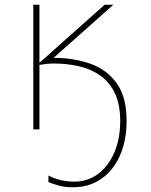

<svg xmlns="http://www.w3.org/2000/svg" viewBox="-20 -548 640 813"><path d="M289 245Q256 245 230 238Q204 231 185 223V195Q207 207 234.5 214Q262 221 295 221Q351 221 394.5 189Q438 157 463.5 99Q489 41 489 -36Q489 -105 467 -152Q445 -199 406 -227Q367 -255 316.5 -267Q266 -279 210 -279Q189 -279 176.5 -277.5Q164 -276 147 -273V0H121V-528H147V-282L423 -528H460L207 -303Q293 -303 363 -278Q433 -253 474.5 -195Q516 -137 516 -37Q516 48 487.5 111.5Q459 175 408 210Q357 245 289 245Z"/></svg>

Font: Noto Sans Mono Thin
Style: Regular
Weight: 100
Designer: Monotype Design Team
Foundry: Monotype Imaging Inc.
Version: Version 2.014